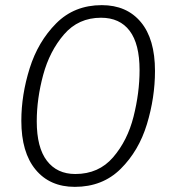

<svg xmlns="http://www.w3.org/2000/svg" viewBox="-20 -716 664 747"><path d="M583 -440Q583 -336 551.5 -232.5Q520 -129 449.5 -59Q379 11 271 11Q174 11 118.5 -56Q63 -123 63 -246Q63 -347 95.5 -450.5Q128 -554 198.5 -625Q269 -696 376 -696Q473 -696 528 -630Q583 -564 583 -440ZM123 -244Q123 -142 162.5 -90.5Q202 -39 273 -39Q364 -39 420 -104Q476 -169 499.5 -262Q523 -355 523 -443Q523 -545 484.5 -596Q446 -647 373 -647Q285 -647 229 -582Q173 -517 148 -424.5Q123 -332 123 -244Z"/></svg>

Font: Fira Sans Condensed Light
Style: Italic
Weight: 300
Width: 3
Italic angle: -8°
Designer: Carrois Corporate & Edenspiekermann AG
Foundry: Carrois Corporate GbR & Edenspiekermann AG
Version: Version 4.203